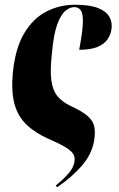

<svg xmlns="http://www.w3.org/2000/svg" viewBox="-20 -569 502 810"><path d="M34 -260Q44 -364 81.5 -427.5Q119 -491 175 -520Q231 -549 296 -549Q360 -549 395 -534.5Q430 -520 442.5 -496Q455 -472 450 -444Q447 -423 434 -403.5Q421 -384 392.5 -371.5Q364 -359 314 -359Q328 -432 329.5 -471Q331 -510 321.5 -524.5Q312 -539 294 -539Q275 -539 256 -523.5Q237 -508 221.5 -466Q206 -424 199 -343Q191 -273 196.5 -231Q202 -189 221.5 -164.5Q241 -140 276 -123Q324 -101 348 -81Q372 -61 377.5 -36Q383 -11 377 25Q367 82 325.5 130Q284 178 221 221L215 214Q251 184 270.5 161Q290 138 294 114Q297 96 290 82.5Q283 69 258.5 53.5Q234 38 185 17Q127 -9 91 -44Q55 -79 41 -131Q27 -183 34 -260Z"/></svg>

Font: Noto Serif Display ExtraCondensed ExtraBold
Style: Italic
Weight: 800
Width: 2
Italic angle: -12°
Designer: Monotype Design Team
Foundry: Monotype Imaging Inc.
Version: Version 2.009